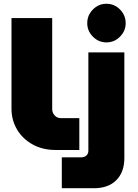

<svg xmlns="http://www.w3.org/2000/svg" viewBox="-20 -796 733 1019"><path d="M276 0Q205 0 152 -30Q99 -60 70 -109.5Q41 -159 41 -219V-700H257V-217Q257 -198 270 -183.5Q283 -169 303 -169H401V0ZM308 203V39H411Q428 39 438.5 29.5Q449 20 449 4V-518H640V43Q640 117 597.5 160Q555 203 478 203ZM545 -571Q503 -571 473 -601.5Q443 -632 443 -673Q443 -715 473 -745.5Q503 -776 545 -776Q587 -776 617 -745.5Q647 -715 647 -673Q647 -632 617 -601.5Q587 -571 545 -571Z"/></svg>

Font: MuseoModerno Thin Black
Style: Regular
Weight: 900
Version: Version 1.002